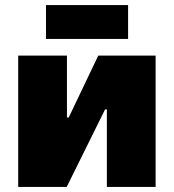

<svg xmlns="http://www.w3.org/2000/svg" viewBox="-20 -740 688 760"><path d="M162 -586H487V-720H162ZM52 0H244L396 -307H403V0H596V-520H369L252 -275H245V-520H52Z"/></svg>

Font: Fixel Display Black
Style: Regular
Weight: 900
Designer: AlfaBravo + MacPaw
Foundry: Kyrylo Tkachov, Marchela Mozhyna, Serhii Makarenko, Maria Weinstein, Zakhar Kryvoshyya
Version: Version 1.211